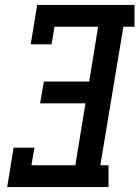

<svg xmlns="http://www.w3.org/2000/svg" viewBox="-20 -755 563 775"><path d="M9 0 35 -159H119L107 -88H284L325 -338H142L157 -426H340L376 -647H200L188 -576H104L130 -735H523V-647H478L385 -88H418V0Z"/></svg>

Font: Iosevka Slab Semibold
Style: Italic
Weight: 600
Italic angle: -9°
Monospace: yes
Designer: Belleve Invis
Foundry: Belleve Invis
Version: Version 11.1.1; ttfautohint (v1.8.3)